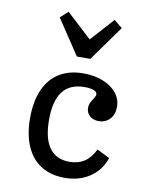

<svg xmlns="http://www.w3.org/2000/svg" viewBox="-78 -724 613 792"><g transform="rotate(10 228.0 -327.5)"><path d="M64.5 -208.1Q64.5 -277.4 86.3 -326.6Q108.1 -375.8 149.6 -401.2Q191.1 -426.6 250 -426.6Q296 -426.6 332.3 -412.1Q368.5 -397.6 389.1 -372.2Q409.7 -346.8 409.7 -313.7Q409.7 -282.3 391.5 -262.9Q373.4 -243.5 345.2 -243.5Q321.8 -243.5 307.3 -256.5Q292.7 -269.4 292.7 -290.3Q292.7 -301.6 296.8 -310.5Q300.8 -319.4 308.1 -329.8Q311.3 -334.7 314.1 -340.3Q316.9 -346 316.9 -350Q316.9 -360.5 302.8 -366.1Q288.7 -371.8 264.5 -371.8Q203.2 -371.8 173 -332.7Q142.7 -293.5 142.7 -214.5Q142.7 -136.3 171 -96.8Q199.2 -57.3 255.6 -57.3Q291.9 -57.3 317.7 -74.2Q343.5 -91.1 361.3 -127.4L414.5 -100.8Q396.8 -48.4 352.4 -18.5Q308.1 11.3 246.8 11.3Q189.5 11.3 148.4 -14.5Q107.3 -40.3 85.9 -89.5Q64.5 -138.7 64.5 -208.1ZM372.6 -637.9 266.9 -490.3H210.5L112.9 -637.1L145.2 -666.1L274.2 -546.8L220.2 -535.5L337.9 -666.1Z"/></g></svg>

Font: Playfair Micro SmCond SmLight
Style: Regular
Weight: 360
Width: 4
Designer: Claus Eggers Sørensen
Foundry: Claus Eggers Sørensen
Version: Version 2.100;Glyphs 3.2 (3219)